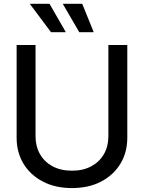

<svg xmlns="http://www.w3.org/2000/svg" viewBox="-20 -960 743 992"><path d="M351.6 11.7Q265.6 11.7 201.2 -22Q136.7 -55.7 101.3 -114.3Q65.9 -172.9 65.9 -248V-727.5H163.6V-255.9Q163.6 -204.6 186.3 -164.3Q209 -124 251.2 -101.1Q293.5 -78.1 352.1 -78.1Q410.2 -78.1 452.4 -101.3Q494.6 -124.5 517.3 -164.3Q540 -204.1 540 -255.9V-727.5H637.7V-248Q637.7 -172.9 602.3 -114.3Q566.9 -55.7 502.7 -22Q438.5 11.7 351.6 11.7ZM389.6 -793.5 304.2 -940.4H404.8L464.4 -793.5ZM243.7 -793.5 133.8 -940.4H235.8L320.3 -793.5Z"/></svg>

Font: Inter Cardless Display
Style: Regular
Weight: 400
Designer: Rasmus Andersson
Foundry: rsms
Version: Version 4.001;git-9221beed3